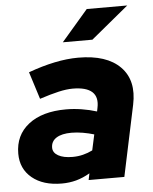

<svg xmlns="http://www.w3.org/2000/svg" viewBox="-53 -792 668 841"><g transform="rotate(-5 280.5 -371.0)"><path d="M185 5Q103 5 54.5 -35Q6 -75 6 -142Q6 -223 66 -270Q126 -317 231 -317Q265 -317 299.5 -311.5Q334 -306 366 -296L369 -311Q379 -358 353.5 -381.5Q328 -405 268 -405Q241 -405 206 -397Q171 -389 122 -373L84 -493Q144 -515 199.5 -526.5Q255 -538 304 -538Q429 -538 488.5 -477.5Q548 -417 526 -312L460 0H303L309 -29Q278 -11 248 -3Q218 5 185 5ZM156 -155Q156 -133 179 -120Q202 -107 242 -107Q266 -107 288 -112.5Q310 -118 330 -128L345 -197Q322 -204 296 -208.5Q270 -213 246 -213Q203 -213 179.5 -198Q156 -183 156 -155ZM360 -747H538L373 -611H243Z"/></g></svg>

Font: Red Hat Display Black
Style: Italic
Weight: 900
Italic angle: -12°
Designer: Pentagram / MCKL
Foundry: Pentagram / MCKL
Version: Version 1.003; Red Hat Display Black Italic